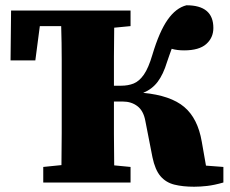

<svg xmlns="http://www.w3.org/2000/svg" viewBox="-20 -692 871 728"><path d="M716 16Q673 16 641 8Q609 0 588.5 -24Q568 -48 558 -96L531 -234Q524 -272 501 -289.5Q478 -307 446 -307H412Q412 -243 412 -183.5Q412 -124 413 -65L475 -59V0H144V-59L213 -66Q214 -126 214 -187.5Q214 -249 214 -310V-342Q214 -404 214 -467Q214 -530 212 -593H131L114 -463H20L22 -652H475V-593L413 -587Q412 -533 412 -478Q412 -423 412 -367H439Q466 -367 487 -375.5Q508 -384 525.5 -409Q543 -434 558 -485Q584 -572 615.5 -617Q647 -662 687 -672Q789 -672 789 -586Q789 -549 762 -525Q735 -501 678 -501Q651 -501 631 -507Q627 -496 622.5 -483.5Q618 -471 613 -456Q599 -410 578 -382Q557 -354 523 -340Q627 -330 678.5 -286.5Q730 -243 745 -155L761 -64L827 -59V0Q792 10 765.5 13Q739 16 716 16Z"/></svg>

Font: Source Serif Pro Black
Style: Regular
Weight: 900
Designer: Frank Grießhammer
Foundry: Adobe Systems Incorporated
Version: Version 3.001;hotconv 1.0.111;makeotfexe 2.5.65597